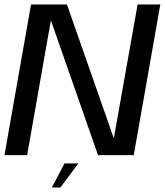

<svg xmlns="http://www.w3.org/2000/svg" viewBox="-30 -695 738 860"><path d="M-10 0H91.5L197.4 -601H198.9L409.1 0H569.1L688.1 -675H586.4L480.5 -79H478.5L269.7 -675H109ZM202.2 145H240.2L320.9 36.9H259Z"/></svg>

Font: Anybody Thin
Style: Italic
Weight: 100
Italic angle: -10°
Designer: Tyler Finck
Foundry: Etcetera Type Company
Version: Version 1.114;gftools[0.9.25]